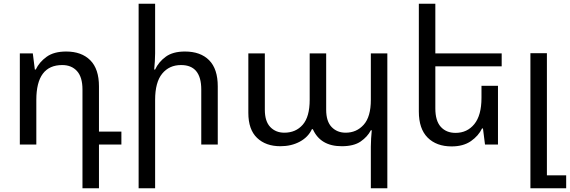

<svg xmlns="http://www.w3.org/2000/svg" viewBox="-20 -780 3075 1036"><path d="M425 236V-297Q425 -364 395.5 -396.5Q366 -429 316 -429Q176 -429 176 -241V0H87V-492H157L168 -405H173Q192 -445 231.5 -473.5Q271 -502 337 -502Q420 -502 467 -455Q514 -408 514 -314V-70H635V0H514V236Z M817 -760V-492Q817 -470 815.5 -449Q814 -428 812 -405H817Q836 -446 874.5 -474Q913 -502 978 -502Q1062 -502 1108.5 -455Q1155 -408 1155 -314V0H1066V-297Q1066 -429 957 -429Q893 -429 855 -382.5Q817 -336 817 -241V236H728V-760Z M1981 236V11Q1981 -12 1982.5 -33Q1984 -54 1986 -77H1981Q1963 -42 1926 -16.5Q1889 9 1824 9Q1709 9 1668 -83H1663Q1643 -40 1597.5 -15.5Q1552 9 1493 9Q1414 9 1367 -36Q1320 -81 1320 -171V-492H1409V-188Q1409 -125 1438.5 -94.5Q1468 -64 1514 -64Q1576 -64 1613.5 -107Q1651 -150 1651 -241V-492H1740V-188Q1740 -125 1769.5 -94.5Q1799 -64 1845 -64Q1904 -64 1942.5 -107Q1981 -150 1981 -241V-492H2070V236Z M2581 -87Q2562 -47 2521 -18.5Q2480 10 2417 10Q2335 10 2287.5 -37.5Q2240 -85 2240 -178V-760H2329V-492H2687V-422H2329V-195Q2329 -128 2358.5 -95.5Q2388 -63 2438 -63Q2501 -63 2539.5 -110.5Q2578 -158 2578 -252V-317H2667V0H2597L2586 -87Z M2842 236V-493H2931V166H3035V236Z"/></svg>

Font: Noto Sans Armenian
Style: Regular
Weight: 400
Designer: Monotype Design Team
Foundry: Monotype Imaging Inc.
Version: Version 2.040;GOOG;noto-fonts:20170220:a8a215d2e889